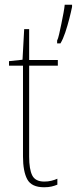

<svg xmlns="http://www.w3.org/2000/svg" viewBox="-20 -873 324 810"><path d="M167 -107Q183 -107 197 -110.5Q211 -114 222 -119V-94Q210 -89 197 -86Q184 -83 166 -83Q113 -83 95 -116.5Q77 -150 77 -213V-596H18V-615L75 -621L82 -750H103V-620H224V-596H103V-212Q103 -159 116 -133Q129 -107 167 -107ZM284 -844Q280 -824 272.5 -794.5Q265 -765 255.5 -736.5Q246 -708 235 -690H221V-702Q225 -709 229.5 -729Q234 -749 239 -773Q244 -797 248 -819Q252 -841 253 -853H284Z"/></svg>

Font: Noto Sans Kannada UI Condensed Thin
Style: Regular
Weight: 100
Width: 3
Designer: Jelle Bosma - Monotype Design Team
Foundry: Monotype Imaging Inc.
Version: Version 2.005; ttfautohint (v1.8.4.7-5d5b)